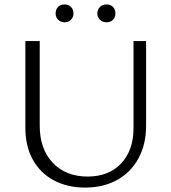

<svg xmlns="http://www.w3.org/2000/svg" viewBox="-20 -844 775 870"><path d="M232 -783Q232 -801 243 -812.5Q254 -824 273 -824Q290 -824 301.5 -812.5Q313 -801 313 -783Q313 -766 301.5 -754.5Q290 -743 273 -743Q255 -743 243.5 -754.5Q232 -766 232 -783ZM421 -783Q421 -801 433 -812.5Q445 -824 463 -824Q481 -824 492 -812.5Q503 -801 503 -783Q503 -766 492 -754.5Q481 -743 463 -743Q445 -743 433 -754.5Q421 -766 421 -783ZM95 -263V-658H160V-275Q160 -169 219 -106.5Q278 -44 377 -44Q473 -44 529 -103.5Q585 -163 585 -264V-658H642V-274Q642 -190 607.5 -126.5Q573 -63 510.5 -28.5Q448 6 366 6Q285 6 223.5 -27Q162 -60 128.5 -121Q95 -182 95 -263Z"/></svg>

Font: Isabella Sans
Style: Regular
Weight: 400
Designer: Original fonts by Christian Thalmann (Catharsis Fonts), Modifications by Cristiano Sobral
Version: Version 0.002;July 12, 2020;FontCreator 13.0.0.2655 64-bit; 